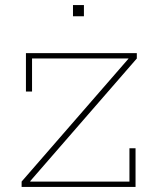

<svg xmlns="http://www.w3.org/2000/svg" viewBox="-20 -735 615 755"><path d="M65 -21 485 -504V-513L518 -505L99 -23V-13ZM518 -526V-505H106V-375H82V-526ZM489 -152H513V0H65V-21H489ZM267 -715H310V-671H267Z"/></svg>

Font: Hepta Slab ExtraLight ExtraLight
Style: Regular
Weight: 250
Version: Version 1.102